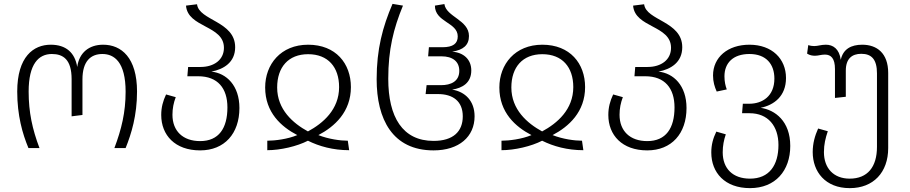

<svg xmlns="http://www.w3.org/2000/svg" viewBox="-20 -765 4703 992"><path d="M127 0H184C147 -98 128 -185 128 -292C128 -434 179 -486 248 -486C307 -486 350 -457 350 -356V-164L406 -171V-355C406 -449 449 -486 509 -486C570 -486 629 -445 629 -291C629 -185 608 -98 571 0H629C659 -74 688 -169 688 -292C688 -467 607 -534 513 -534C440 -534 389 -493 379 -419C367 -493 321 -534 242 -534C153 -534 69 -472 69 -292C69 -169 96 -74 127 0Z M1072 -395C1136 -407 1195 -443 1195 -521C1195 -656 1008 -658 998 -743L941 -736C950 -621 1137 -635 1137 -518C1137 -456 1086 -419 1016 -419H952L948 -371H1004C1105 -371 1155 -309 1155 -210C1155 -103 1111 -36 1014 -36C925 -36 871 -88 871 -172C871 -205 877 -234 888 -263L838 -277C822 -243 813 -210 813 -171C813 -67 884 12 1014 12C1140 12 1217 -75 1217 -207C1217 -323 1150 -387 1072 -395Z M1350 -313C1350 -184 1433 -110 1516 -67C1466 -46 1400 -38 1361 -38V11C1429 11 1515 -9 1571 -38C1629 -9 1701 11 1784 11L1777 -38C1739 -38 1678 -46 1625 -67C1709 -111 1793 -187 1793 -315C1793 -437 1715 -534 1572 -534C1431 -534 1350 -433 1350 -313ZM1412 -313C1412 -418 1470 -485 1572 -485C1675 -485 1732 -418 1732 -315C1732 -199 1649 -128 1571 -86C1494 -128 1412 -199 1412 -313Z M2220 12C2352 12 2432 -59 2432 -164C2432 -243 2384 -291 2316 -302C2368 -310 2415 -336 2415 -401C2415 -459 2374 -494 2316 -498C2374 -507 2403 -532 2403 -579C2403 -662 2285 -678 2276 -744L2227 -736C2227 -650 2345 -650 2345 -577C2345 -540 2321 -521 2266 -521H2196L2192 -474H2261C2318 -474 2353 -448 2353 -399C2353 -344 2309 -325 2259 -325H2184L2179 -279H2243C2320 -279 2371 -242 2371 -164C2371 -86 2322 -37 2220 -37C2060 -37 1986 -160 1986 -358C1986 -509 2013 -617 2062 -736L2008 -745C1957 -626 1926 -511 1926 -356C1926 -149 2008 12 2220 12Z M2560 -313C2560 -184 2643 -110 2726 -67C2676 -46 2610 -38 2571 -38V11C2639 11 2725 -9 2781 -38C2839 -9 2911 11 2994 11L2987 -38C2949 -38 2888 -46 2835 -67C2919 -111 3003 -187 3003 -315C3003 -437 2925 -534 2782 -534C2641 -534 2560 -433 2560 -313ZM2622 -313C2622 -418 2680 -485 2782 -485C2885 -485 2942 -418 2942 -315C2942 -199 2859 -128 2781 -86C2704 -128 2622 -199 2622 -313Z M3382 -395C3446 -407 3505 -443 3505 -521C3505 -656 3318 -658 3308 -743L3251 -736C3260 -621 3447 -635 3447 -518C3447 -456 3396 -419 3326 -419H3262L3258 -371H3314C3415 -371 3465 -309 3465 -210C3465 -103 3421 -36 3324 -36C3235 -36 3181 -88 3181 -172C3181 -205 3187 -234 3198 -263L3148 -277C3132 -243 3123 -210 3123 -171C3123 -67 3194 12 3324 12C3450 12 3527 -75 3527 -207C3527 -323 3460 -387 3382 -395Z M3910 -208C3979 -222 4041 -268 4041 -362C4041 -461 3969 -534 3852 -534C3740 -534 3664 -469 3664 -375C3664 -343 3672 -316 3683 -292L3735 -303C3728 -322 3723 -343 3723 -371C3723 -439 3767 -486 3852 -486C3940 -486 3981 -432 3981 -359C3981 -268 3919 -229 3851 -229H3818L3814 -180H3853C3948 -180 4002 -114 4002 -16C4002 88 3955 158 3855 158C3766 158 3714 106 3714 22C3714 -12 3720 -42 3730 -71L3681 -85C3664 -50 3655 -17 3655 23C3655 127 3725 207 3855 207C3986 207 4063 117 4063 -11C4063 -139 3985 -197 3910 -208Z M4435 -534C4378 -534 4336 -512 4324 -456C4316 -513 4284 -534 4247 -534C4222 -534 4206 -527 4187 -527C4178 -527 4168 -528 4156 -532L4150 -488C4164 -479 4178 -477 4191 -477C4208 -477 4223 -483 4242 -483C4274 -483 4294 -463 4294 -408V-259L4350 -265V-400C4350 -462 4382 -487 4430 -487C4484 -487 4511 -457 4511 -386V-6C4511 98 4462 158 4370 158C4287 158 4237 104 4237 21C4237 -19 4245 -52 4257 -87L4207 -101C4190 -63 4179 -24 4179 21C4179 122 4244 207 4370 207H4371C4492 207 4569 126 4569 0V-388C4569 -491 4510 -534 4435 -534Z"/></svg>

Font: FiraGO Light
Style: Regular
Weight: 300
Designer: bBox Type
Foundry: bBox Type GmbH
Version: Version 1.001;PS 001.001;hotconv 1.0.88;makeotf.lib2.5.64775